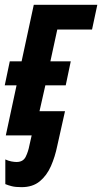

<svg xmlns="http://www.w3.org/2000/svg" viewBox="-31 -565 426 801"><path d="M59.1 215.8Q33.7 215.8 18.3 211.9Q2.9 208 -8.8 203.1V100.1Q3.9 106 16.1 108.4Q28.3 110.8 38.1 110.8Q65.4 110.8 76.2 89.1Q86.9 67.4 91.8 41L101.1 0H-6.8L38.1 -209H-11.2L9.8 -309.1H59.1L109.9 -544.9H375L353 -441.9H208L179.2 -309.1H264.2L243.2 -209H158.2L133.8 -101.1H240.2L208 43Q198.7 88.9 181.4 128.2Q164.1 167.5 134.5 191.7Q105 215.8 59.1 215.8Z"/></svg>

Font: Open Sans Condensed
Style: Bold Italic
Weight: 700
Width: 3
Italic angle: -12°
Designer: Monotype Design Team
Foundry: Monotype Imaging Inc.
Version: Version 3.003; ttfautohint (v1.8.4)